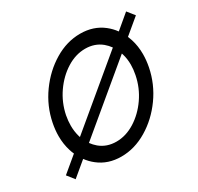

<svg xmlns="http://www.w3.org/2000/svg" viewBox="-152 -890 1117 1081"><g transform="rotate(-30 406.5 -349.0)"><path d="M609.9 -547.4Q595.7 -567.4 577.1 -583Q532.7 -619.6 470.7 -619.6Q408.2 -619.6 349.9 -583Q291.5 -546.4 248.8 -485.1Q206.1 -423.8 190.9 -349.1Q184.6 -315.4 184.6 -284.7Q184.6 -247.1 194.3 -212.9Q195.8 -208 197.3 -203.6ZM636.7 -492.7 224.6 -149.4Q238.8 -129.9 256.8 -114.7Q300.8 -78.1 363.3 -78.1Q425.3 -78.1 483.9 -114.7Q542.5 -151.4 585.2 -212.9Q627.9 -274.4 642.6 -349.1Q649.4 -382.8 649.4 -413.6Q649.4 -451.7 639.2 -485.4Q638.2 -489.3 636.7 -492.7ZM684.1 -608.9 775.9 -686 813 -639.6 713.4 -556.6Q719.2 -543.5 723.6 -529.3Q738.3 -482.9 738.3 -430.7Q738.3 -391.6 730 -349.1Q710.4 -250.5 652.1 -169.2Q593.8 -87.9 512.9 -39.6Q432.1 8.8 345.7 8.8Q259.3 8.8 198.2 -39.6Q171.4 -60.5 151.4 -87.9L57.6 -9.8L21 -56.2L121.6 -140.1Q115.2 -153.8 110.4 -169.4Q95.7 -215.8 95.7 -267.6Q95.7 -306.6 104 -349.1Q123.5 -447.8 182.1 -529.1Q240.7 -610.4 321.3 -658.7Q401.9 -707 488.3 -707Q574.7 -707 636.2 -658.7Q663.6 -637.2 684.1 -608.9Z"/></g></svg>

Font: Qaz
Style: Italic
Weight: 400
Italic angle: -11.25°
Designer: GGBotNet
Foundry: f0n7
Version: 0.70